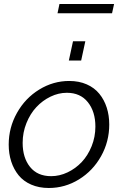

<svg xmlns="http://www.w3.org/2000/svg" viewBox="-20 -938 613 968"><path d="M270 -871.1 279.8 -918H555.2L544.9 -871.1ZM327.1 -632.8 348.1 -730H410.2L389.2 -632.8ZM23.9 -209Q23.9 -294.9 65.7 -369.1Q107.4 -443.4 178 -486.6Q248.5 -529.8 329.1 -529.8Q378.4 -529.8 417.2 -512.7Q456.1 -495.6 480.7 -465.3Q505.4 -435.1 518.1 -395.5Q530.8 -356 530.8 -310.1Q530.8 -224.1 489.5 -150.4Q448.2 -76.7 377.9 -33.4Q307.6 9.8 226.1 9.8Q176.3 9.8 137.2 -7.3Q98.1 -24.4 73.7 -54.4Q49.3 -84.5 36.6 -123.8Q23.9 -163.1 23.9 -209ZM460.9 -299.8Q460.9 -375 423.1 -422.6Q385.3 -470.2 316.9 -470.2Q274.9 -470.2 234.6 -450.7Q194.3 -431.2 163.3 -397.9Q132.3 -364.7 113.3 -317.4Q94.2 -270 94.2 -217.8Q94.2 -142.6 131.6 -96.2Q168.9 -49.8 237.8 -49.8Q280.3 -49.8 320.8 -69.1Q361.3 -88.4 392.1 -121.1Q422.9 -153.8 441.9 -200.7Q460.9 -247.6 460.9 -299.8Z"/></svg>

Font: Rawline
Style: Italic
Weight: 400
Italic angle: -12°
Designer: Matt McInerney, Pablo Impallari, Rodrigo Fuenzalida
Foundry: Matt McInerney, Pablo Impallari, Rodrigo Fuenzalida
Version: Version 4.020;PS 004.020;hotconv 1.0.88;makeotf.lib2.5.64775